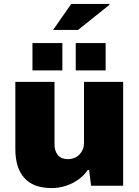

<svg xmlns="http://www.w3.org/2000/svg" viewBox="-20 -944 707 976"><path d="M58 -186V-528H257V-210Q257 -176 274.5 -155.5Q292 -135 324 -135Q361 -135 384 -159Q407 -183 407 -218V-528H606V0H443L433 -80H426Q397 -37 347 -12.5Q297 12 242 12Q150 12 104 -39Q58 -90 58 -186ZM145 -725H297V-586H145ZM365 -725H517V-586H365ZM342 -924H535L537 -920L377 -792H250Z"/></svg>

Font: Archivo Black
Style: Regular
Weight: 400
Designer: Hector Gatti
Foundry: Omnibus-Type
Version: Version 1.101; ttfautohint (v1.8)